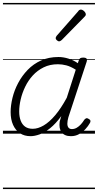

<svg xmlns="http://www.w3.org/2000/svg" viewBox="-20 -905 663 1300"><path d="M187 17Q145 17 115 -3Q85 -23 68.5 -59.5Q52 -96 52 -146Q52 -191 64.5 -242.5Q77 -294 103 -343Q129 -392 167.5 -432Q206 -472 258 -495.5Q310 -519 376 -519Q409 -519 444 -508Q479 -497 507 -477L513 -495Q517 -507 523.5 -511Q530 -515 543 -515Q562 -515 566.5 -507.5Q571 -500 567 -488L443 -111Q436 -86 436 -68Q436 -50 444 -40.5Q452 -31 467 -31Q484 -31 499.5 -40Q515 -49 528 -63.5Q541 -78 550 -93Q555 -100 562.5 -103.5Q570 -107 580 -100Q592 -94 592.5 -86Q593 -78 588 -71Q577 -51 558.5 -31Q540 -11 515.5 3Q491 17 460 17Q438 17 422 10Q406 3 396.5 -10Q387 -23 384 -41Q381 -59 384 -81Q387 -91 389.5 -100.5Q392 -110 395 -119Q357 -67 319.5 -37Q282 -7 248 5Q214 17 187 17ZM110 -150Q110 -115 120 -88.5Q130 -62 150 -47.5Q170 -33 202 -33Q237 -33 275.5 -55.5Q314 -78 353.5 -124.5Q393 -171 432 -243L493 -433Q458 -455 429 -462.5Q400 -470 372 -470Q318 -470 275.5 -449Q233 -428 202 -394Q171 -360 150.5 -317.5Q130 -275 120 -231.5Q110 -188 110 -150ZM379 -625Q374 -625 365.5 -632Q357 -639 357 -646Q357 -650 358.5 -654Q360 -658 364 -663L508 -827Q513 -835 518 -837.5Q523 -840 528 -840Q535 -840 542.5 -835Q550 -830 555.5 -822.5Q561 -815 561 -808Q561 -803 559 -799.5Q557 -796 553 -792L398 -634Q388 -625 379 -625ZM0 365H623V375H0ZM0 -20H623V0H0ZM0 -505H623V-500H0ZM0 -885H623V-875H0Z"/></svg>

Font: Playwrite DK Uloopet Guides
Style: Regular
Weight: 400
Designer: Veronika Burian, José Scaglione
Foundry: TypeTogether
Version: Version 1.003